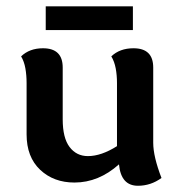

<svg xmlns="http://www.w3.org/2000/svg" viewBox="-20 -576 567 613"><path d="M64.9 -311Q64.9 -335.9 61 -357.9Q57.1 -379.9 47.4 -396Q74.2 -421.9 117.2 -421.9Q180.2 -421.9 180.2 -360.4V-194.8Q180.2 -135.7 202.1 -106.7Q224.1 -77.6 260.7 -77.6Q303.2 -77.6 353.5 -109.4V-311Q353.5 -335.9 349.4 -357.9Q345.2 -379.9 335.4 -396Q362.3 -421.9 406.2 -421.9Q469.2 -421.9 469.2 -360.4V-120.1Q469.2 -76.2 495.6 -7.8Q461.4 17.1 420.4 17.1Q366.2 17.1 359.9 -51.3Q294.9 6.8 217.8 6.8Q151.4 6.8 108.2 -33.9Q64.9 -74.7 64.9 -147ZM404.3 -480H126V-555.7H404.3Z"/></svg>

Font: ALMAS
Style: Bold
Weight: 700
Designer: ALMAS Font/ by Husham Jawad Kadhim, derived from the Bainsely font by/ Paul James MIller
Foundry: High-Logic / Made with FontCreator
Version: Version 1.411;September 19, 2021;FontCreator 14.0.0.2814 32-